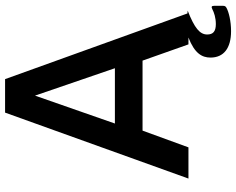

<svg xmlns="http://www.w3.org/2000/svg" viewBox="-107 -656 931 757"><g transform="rotate(-90 358.5 -277.5)"><path d="M701 94C688 101 667 108 642 108C613 108 601 97 601 74C601 45 626 24 695 -3L684 -4L425 -723H293L33 0H156L222 -181H498L562 0H589C527 24 510 53 510 87C510 139 547 168 614 168C654 168 690 159 706 150C712 147 714 143 714 137V101C714 92 711 89 701 94ZM250 -290 360 -605 468 -290Z"/></g></svg>

Font: United Sans SemiBold
Style: Regular
Weight: 600
Designer: Pablo Impallari, Rodrigo Fuenzalida (Modified by Dan O. Williams)
Version: Version 1.000;PS 001.000;hotconv 1.0.88;makeotf.lib2.5.64775